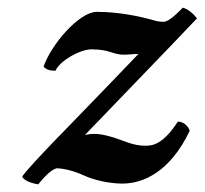

<svg xmlns="http://www.w3.org/2000/svg" viewBox="-20 -470 535 502"><path d="M458 -450C426 -417 418 -416 410 -413C405 -413 398 -413 389 -415C341 -429 286 -439 233 -439C187 -439 114 -354 94 -296C100 -288 111 -285 125 -285C137 -312 190 -341 219 -341C268 -341 274 -327 304 -327C319 -327 327 -329 342 -329C260 -243 117 -96 117 -96C93 -71 42 -17 38 -8C43 2 61 9 80 12C104 -18 118 -27 128 -30C138 -30 165 -27 200 -11C226 1 266 10 300 10C355 10 425 -21 476 -128C473 -138 462 -152 445 -152C404 -89 376 -89 359 -89C328 -89 304 -102 276 -111C275 -111 273 -111 272 -112C253 -117 231 -124 202 -117C265 -183 435 -358 495 -422C486 -434 472 -446 458 -450Z"/></svg>

Font: Libertinus Serif
Style: Bold Italic
Weight: 700
Italic angle: -12°
Designer: Philipp H. Poll, Khaled Hosny
Foundry: Caleb Maclennan
Version: Version 7.050;RELEASE